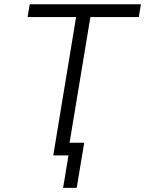

<svg xmlns="http://www.w3.org/2000/svg" viewBox="-20 -748 698 924"><path d="M112.8 -666 123 -727.5H658.2L647.9 -666H415L304.7 0H236.3L346.2 -666ZM283.7 156.2 309.6 0H267.6L277.8 -61H385.3L349.1 156.2Z"/></svg>

Font: Inter 18pt Light
Style: Italic
Weight: 300
Italic angle: -9.3988°
Designer: Rasmus Andersson
Foundry: rsms
Version: Version 4.001;git-66647c0bb